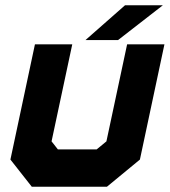

<svg xmlns="http://www.w3.org/2000/svg" viewBox="-20 -708 644 728"><path d="M100.5 0 19.5 -103 112.5 -540H254L175.5 -172L199.5 -141.5H346.5L383.5 -172L462 -540H603.5L510.5 -103L385.5 0ZM155.5 -71H364L449.5 -146L518.5 -470L449.5 -146L364 -71H155.5L98.5 -146.5L167.5 -470L98.5 -146.5ZM304 -556 454 -688H597.5L427.5 -556ZM406 -590H405.5L479 -653H479.5Z"/></svg>

Font: Tourney Black
Style: Italic
Weight: 900
Italic angle: -12°
Version: Version 1.015